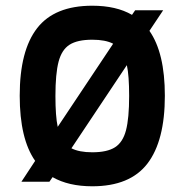

<svg xmlns="http://www.w3.org/2000/svg" viewBox="-20 -636 646 672"><path d="M557 -301Q557 -143 496 -63.5Q435 16 303 16Q220 16 164 -16L153 0H55L103 -73Q49 -150 49 -301Q49 -459 110 -537.5Q171 -616 303 -616Q387 -616 442 -584L453 -600H551L503 -528Q557 -451 557 -301ZM182 -192 376 -483Q349 -497 303 -497Q251 -497 223.5 -479.5Q196 -462 185 -420Q174 -378 174 -300Q174 -229 182 -192ZM432 -300Q432 -372 424 -408L230 -117Q257 -103 303 -103Q355 -103 382.5 -120.5Q410 -138 421 -180Q432 -222 432 -300Z"/></svg>

Font: Farro Medium
Style: Regular
Weight: 500
Designer: Aceler Chua
Foundry: Grayscale Limited
Version: Version 1.101